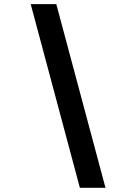

<svg xmlns="http://www.w3.org/2000/svg" viewBox="-20 -806 626 919"><path d="M362.3 92.8 127 -786.1H249.5L484.9 92.8Z"/></svg>

Font: Cascadia Code PL
Style: Italic
Weight: 400
Italic angle: -10°
Monospace: yes
Designer: Aaron Bell
Foundry: Saja Typeworks
Version: Version 2404.023